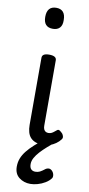

<svg xmlns="http://www.w3.org/2000/svg" viewBox="-112 -837 528 1135"><g transform="rotate(10 152.0 -269.0)"><path d="M193 17Q167 17 148 10Q129 3 117 -10Q105 -23 99.5 -42.5Q94 -62 94 -86V-489Q94 -502 104.5 -508.5Q115 -515 136 -515Q158 -515 169 -508.5Q180 -502 180 -489V-96Q180 -83 184 -74.5Q188 -66 195 -62Q202 -58 211 -58Q222 -58 230 -62Q238 -66 245 -72Q252 -78 260 -84Q267 -89 275.5 -83.5Q284 -78 293 -68Q298 -61 300 -52Q302 -43 296 -35Q285 -20 268 -8Q251 4 231.5 10.5Q212 17 193 17ZM130 -669Q102 -669 88 -684.5Q74 -700 74 -731Q74 -763 88 -779Q102 -795 130 -795Q157 -795 171 -779Q185 -763 185 -731Q186 -700 171.5 -684.5Q157 -669 130 -669ZM158 257Q119 257 90.5 235Q62 213 62 170Q62 143 71 120Q80 97 97.5 75Q115 53 140.5 30Q166 7 200 -19L262 -20V-11Q239 8 217.5 27Q196 46 178.5 65Q161 84 150.5 103Q140 122 140 141Q140 162 149.5 171.5Q159 181 175 181Q190 181 202 175Q214 169 233 154Q240 149 250 148.5Q260 148 270 157Q280 167 282.5 180Q285 193 280 201Q268 218 246.5 231Q225 244 201.5 250.5Q178 257 158 257Z"/></g></svg>

Font: Playwrite PT
Style: Regular
Weight: 400
Designer: Veronika Burian, José Scaglione
Foundry: TypeTogether
Version: Version 1.002